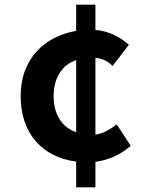

<svg xmlns="http://www.w3.org/2000/svg" viewBox="-20 -763 629 827"><path d="M69 -349Q69 -409 87 -457Q105 -505 137 -540.5Q169 -576 212.5 -598.5Q256 -621 308 -630V-743H391V-634Q436 -630 472.5 -612Q509 -594 535 -570L465 -479Q448 -496 429.5 -504Q411 -512 391 -514V-183Q418 -187 440.5 -199.5Q463 -212 483 -227L543 -135Q509 -105 470 -88Q431 -71 391 -66V44H308V-67Q254 -74 210 -96Q166 -118 134.5 -154Q103 -190 86 -239Q69 -288 69 -349ZM211 -349Q211 -291 236 -250.5Q261 -210 308 -194V-504Q260 -487 235.5 -446.5Q211 -406 211 -349Z"/></svg>

Font: Kinto Sans
Style: Bold
Weight: 700
Designer: Authors: Ryoko NISHIZUKA  (kana & ideographs); Paul D. Hunt (Latin, Greek & Cyrillic); Wenlong ZHANG  (bopomofo); Sandol
Foundry: Adobe Systems Incorporated, ookami Inc.
Version: Version 0.001